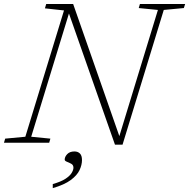

<svg xmlns="http://www.w3.org/2000/svg" viewBox="-47 -718 952 966"><path d="M560.5 -13 545.5 -7 747.5 -668 651 -677.5 657 -698H884.5L878 -677.5L777 -668L569.5 10H531.5L294.5 -665.5L306 -670L110 -30L206.5 -20.5L200.5 0H-27L-21 -20.5L80.5 -30L275 -665.5L179 -676L185.5 -698H321ZM278.5 85Q278.5 71 291.2 57.5Q304 44 327.5 44Q344.5 44 355 54.2Q365.5 64.5 365.5 87.5Q365.5 111.5 353.2 137.8Q341 164 309 187.8Q277 211.5 218.5 228.5V208Q259.5 196.5 282 181.8Q304.5 167 313.5 152Q322.5 137 322.5 126Q322.5 112 311.5 106Q300.5 100 289.5 95.8Q278.5 91.5 278.5 85Z"/></svg>

Font: Newsreader 9pt ExtraLight
Style: Italic
Weight: 250
Italic angle: -17°
Designer: Hugues Gentile
Foundry: Production Type
Version: Version 1.003